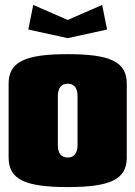

<svg xmlns="http://www.w3.org/2000/svg" viewBox="-20 -750 550 780"><path d="M95 -630 255 -595 415 -630 395 -730 255 -669 115 -730ZM255 -530C80 -530 15 -498 15 -410V-110C15 -22 80 10 255 10C430 10 495 -22 495 -110V-410C495 -498 430 -530 255 -530ZM255 -410C281 -410 295 -392 295 -360V-160C295 -128 281 -110 255 -110C229 -110 215 -128 215 -160V-360C215 -392 229 -410 255 -410Z"/></svg>

Font: MikodacsPCS
Style: Regular
Weight: 900
Designer: gluk (gluksza@wp.pl)
Foundry: gluk (gluksza@wp.pl)
Version: Version 0.27